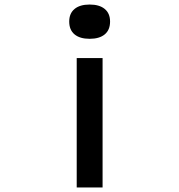

<svg xmlns="http://www.w3.org/2000/svg" viewBox="-20 -628 790 846"><path d="M318 198V-372H432V198ZM465 -533Q465 -496 441.5 -476.5Q418 -457 375 -457Q332 -457 308.5 -476.5Q285 -496 285 -533Q285 -569 308.5 -588.5Q332 -608 375 -608Q418 -608 441.5 -588.5Q465 -569 465 -533Z"/></svg>

Font: Martian Mono Custom sWd Rg
Style: Regular
Weight: 400
Width: 6
Monospace: yes
Designer: Alex Havermale
Foundry: Evil Martians
Version: Version 1.000